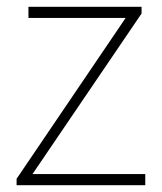

<svg xmlns="http://www.w3.org/2000/svg" viewBox="-20 -547 478 567"><path d="M29 0H409V-33H76L398 -507V-527H64V-494H351L29 -19Z"/></svg>

Font: Noto Sans T Chinese Thin
Style: Regular
Weight: 100
Designer: Ryoko NISHIZUKA (kana & ideographs); Paul D. Hunt (Latin, Greek & Cyrillic); Wenlong ZHANG (bopomofo); Sandoll Communica
Foundry: Adobe Systems Incorporated
Version: Version 1.000;PS 1;hotconv 1.0.78;makeotf.lib2.5.61930